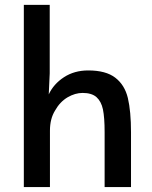

<svg xmlns="http://www.w3.org/2000/svg" viewBox="-20 -755 615 775"><path d="M76.2 -735.4Q102.5 -735.4 180.7 -735.4Q180.7 -666 180.7 -459Q179.7 -437.5 176.8 -374Q196.3 -416 238.3 -443.4Q280.3 -470.7 335.9 -470.7Q407.2 -470.7 445.3 -441.4Q483.4 -412.1 496.1 -359.4Q508.8 -305.7 508.8 -220.7Q508.8 -147.5 508.8 0Q482.4 0 402.3 0Q402.3 -55.7 402.3 -221.7Q402.3 -280.3 395.5 -313.5Q388.7 -345.7 369.1 -363.3Q349.6 -379.9 313.5 -379.9Q283.2 -379.9 252.9 -362.3Q221.7 -343.8 202.1 -308.6Q181.6 -275.4 181.6 -227.5Q181.6 -152.3 181.6 0Q155.3 0 76.2 0Q76.2 -183.6 76.2 -735.4Z"/></svg>

Font: Alata=Ham
Style: Regular
Weight: 400
Designer: Spyros Zevelakis, Eben Sorkin
Version: Version 1.004